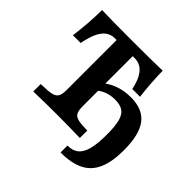

<svg xmlns="http://www.w3.org/2000/svg" viewBox="-176 -737 1032 1032"><g transform="rotate(45 340.0 -221.5)"><path d="M206 -132.6V-512.1H191.5Q163.5 -512.1 141.9 -496.2Q120.3 -480.3 105.2 -447.7Q90.1 -415 80.6 -364.4H21.8Q35.7 -467.6 36.9 -571Q104.2 -568.5 267.7 -568.5Q430.4 -568.5 497.7 -571Q498.9 -481 510.7 -385.5H451.8Q442.8 -428.9 427.7 -457Q412.6 -485 391.9 -498.5Q371.1 -512.1 343 -512.1H328.6V-132.6Q328.6 -99.1 336.9 -83.8Q345.2 -68.4 367.7 -62.8Q390.1 -57.2 438.6 -56.5V0Q351.8 -2.4 269 -2.4Q178.1 -2.4 84.8 0V-56.5Q138.5 -57.2 163.2 -62.8Q187.9 -68.4 196.9 -83.8Q206 -99.1 206 -132.6ZM528.5 -115.3Q528.5 -179.2 519.2 -214.5Q509.8 -249.8 488 -265Q466.2 -280.3 427.8 -280.3Q395 -280.3 368.2 -270.7Q341.5 -261.2 320.5 -242.4V-297.5Q350.9 -322.4 391.1 -335.8Q431.4 -349.2 477.7 -349.2Q568.5 -349.2 610.6 -294.2Q652.7 -239.3 652.7 -121.8Q652.7 -33.4 628.8 21.5Q604.9 76.5 554 102.4Q503.2 128.2 420.4 128.2V75.8Q459.7 75.8 483.2 56.6Q506.6 37.3 517.6 -4.1Q528.5 -45.5 528.5 -115.3Z"/></g></svg>

Font: Playfair Micro SmCond SmLight
Style: Regular
Weight: 360
Width: 4
Designer: Claus Eggers Sørensen
Foundry: Claus Eggers Sørensen
Version: Version 2.100;Glyphs 3.2 (3219)